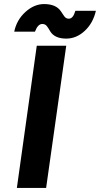

<svg xmlns="http://www.w3.org/2000/svg" viewBox="-20 -925 492 945"><path d="M63 0H207L306 -700H161ZM306 -735Q356 -735 397 -773Q438 -811 452 -872H351Q340 -833 319 -833Q305 -833 297 -844Q293 -849 289 -855.5Q285 -862 280 -869Q256 -905 197 -905Q148 -905 105 -866Q62 -827 50 -769H152Q166 -807 188 -807Q203 -807 211 -796Q215 -791 219 -784.5Q223 -778 227 -771Q249 -735 306 -735Z"/></svg>

Font: Unageo
Style: ExtraBold-Italic
Weight: 800
Designer: Richard Sepsi
Foundry: Richard Sepsi
Version: Version 2.000